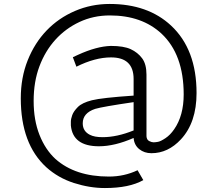

<svg xmlns="http://www.w3.org/2000/svg" viewBox="-20 -735 1110 970"><path d="M655 -336Q655 -445 541 -445Q460 -445 366 -398L348 -446Q355 -449 374 -458Q468 -501 540 -503Q605 -503 640.5 -486.5Q676 -470 698 -440.5Q720 -411 720 -358V-47Q721 -29 733.5 -22.5Q746 -16 755.5 -16Q765 -16 778.5 -18.5Q792 -21 816 -37Q840 -53 860 -82Q908 -151 908 -258Q908 -460 796 -565Q697 -657 535 -657Q452 -657 381.5 -624Q311 -591 259.5 -534Q208 -477 179 -399.5Q150 -322 150 -225Q150 -128 179.5 -53.5Q209 21 260 68Q360 157 530 157Q608 157 675 125L704 175Q633 215 510 215Q433 215 353.5 189.5Q274 164 214 110Q85 -8 85 -238Q85 -343 120 -430.5Q155 -518 215.5 -581Q276 -644 358.5 -679.5Q441 -715 534 -715Q727 -715 844 -606Q973 -486 973 -265Q973 -116 894 -31Q829 39 745 39Q709 39 683.5 18.5Q658 -2 655 -38Q559 4 480 4Q348 4 338 -101Q338 -107 338 -120.5Q338 -134 345 -153.5Q352 -173 373.5 -194.5Q395 -216 444.5 -228.5Q494 -241 655 -252ZM498 -42Q571 -42 655 -76V-219Q498 -196 461 -185Q398 -164 398 -112Q398 -72 434 -54Q457 -42 498 -42Z"/></svg>

Font: Antic
Style: Regular
Weight: 400
Version: Version 1.0002